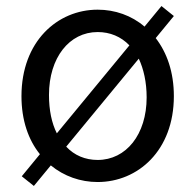

<svg xmlns="http://www.w3.org/2000/svg" viewBox="-20 -589 646 635"><path d="M439 -395C455 -361 465 -317 465 -267C465 -144 397 -60 303 -60C262 -60 226 -75 199 -104ZM168 -148C151 -182 142 -224 142 -275C142 -398 209 -483 303 -483C344 -483 380 -468 408 -439ZM555 -536 514 -569 458 -501C415 -538 360 -557 303 -557C170 -557 51 -452 51 -271C51 -191 74 -126 112 -79L52 -6L92 26L148 -42C192 -6 246 13 303 13C436 13 555 -91 555 -271C555 -351 532 -415 495 -463Z"/></svg>

Font: Noto Sans Japanese Regular
Style: Regular
Weight: 400
Designer: Ryoko NISHIZUKA (kana & ideographs); Paul D. Hunt (Latin, Greek & Cyrillic); Wenlong ZHANG (bopomofo); Sandoll Communica
Foundry: Adobe Systems Incorporated
Version: Version 1.000;PS 1;hotconv 1.0.78;makeotf.lib2.5.61930